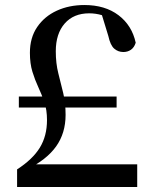

<svg xmlns="http://www.w3.org/2000/svg" viewBox="-20 -744 613 764"><path d="M55 -316V-360H444V-316ZM48 0V-70Q110 -110 138.5 -156.5Q167 -203 167 -266Q167 -307 156.5 -337.5Q146 -368 132.5 -397Q119 -426 109 -458.5Q99 -491 99 -534Q99 -594 128 -636.5Q157 -679 206 -701.5Q255 -724 316 -724Q398 -724 451.5 -683.5Q505 -643 520 -574Q514 -555 501 -546Q488 -537 471 -537Q450 -537 434.5 -550.5Q419 -564 411 -601L381 -699L446 -659Q411 -676 386 -683.5Q361 -691 335 -691Q273 -691 237.5 -650.5Q202 -610 202 -540Q202 -492 212 -452.5Q222 -413 231.5 -374Q241 -335 241 -287Q241 -214 203 -161Q165 -108 87 -70L112 -105V-90H526V0Z"/></svg>

Font: Noto Serif SC ExtraLight SemiBold
Style: Regular
Weight: 600
Version: Version 2.002-H1;hotconv 1.1.0;makeotfexe 2.6.0